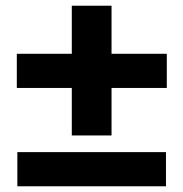

<svg xmlns="http://www.w3.org/2000/svg" viewBox="-20 -734 645 675"><path d="M39.1 -424.8V-544.9H232.4V-713.9H372.1V-544.9H566.4V-424.8H372.1V-257.8H232.4V-424.8ZM41 -79.1V-199.2H563.5V-79.1Z"/></svg>

Font: Gothic A1 ExtraBold
Style: Regular
Weight: 800
Designer: HanYang I&C Co.,Ltd.
Foundry: HanYang I&C Co.,Ltd.
Version: Version 2.50